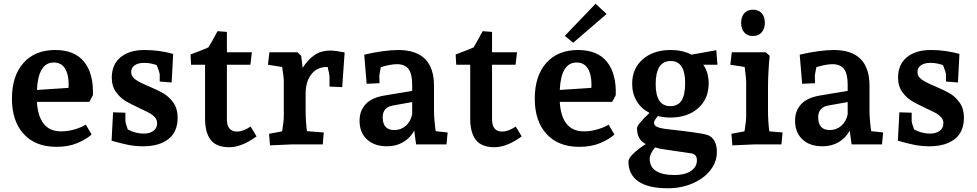

<svg xmlns="http://www.w3.org/2000/svg" viewBox="-20 -774 5234 1029"><path d="M44 -245Q44 -367 105.5 -436.5Q167 -506 276 -506Q380 -506 431 -442.5Q482 -379 478 -264L459 -228H178Q182 -152 214 -111Q246 -70 307 -70Q345 -70 381.5 -81Q418 -92 440 -106L471 -53Q442 -27 394 -7Q346 13 283 13Q170 13 107 -56Q44 -125 44 -245ZM347 -303Q348 -308 348 -319Q348 -376 328 -407.5Q308 -439 268 -439Q185 -439 178 -292Z M578 -20 586 -172 652 -170V-127Q652 -115 665 -80Q707 -58 750 -58Q782 -58 802 -72.5Q822 -87 822 -114Q822 -132 810.5 -145Q799 -158 784 -166.5Q769 -175 732 -192Q681 -216 652.5 -233Q624 -250 601.5 -281Q579 -312 579 -357Q579 -429 626.5 -467.5Q674 -506 754 -506Q833 -506 908 -485L900 -332L836 -337V-377Q836 -383 820 -425Q787 -437 753 -437Q719 -437 701 -423.5Q683 -410 683 -388Q683 -364 705.5 -348Q728 -332 774 -313Q826 -291 856 -273.5Q886 -256 909 -224Q932 -192 932 -143Q932 -67 882.5 -28.5Q833 10 747 10Q704 10 665 2Q626 -6 578 -20Z M1079 -138V-427H1004L1001 -482Q1071 -508 1097 -520Q1122 -562 1136 -589L1146 -607L1196 -603V-494H1330L1322 -427H1196V-135Q1196 -69 1250 -69Q1284 -69 1323 -96L1355 -43Q1275 15 1209 15Q1140 15 1109.5 -24Q1079 -63 1079 -138Z M1422 -57 1492 -70Q1501 -124 1501 -152V-336Q1501 -363 1492 -415L1416 -427L1424 -494H1574L1594 -475L1602 -410Q1628 -452 1663.5 -477.5Q1699 -503 1751 -503Q1777 -503 1827 -493L1814 -307L1746 -310V-363Q1746 -373 1736 -415H1731Q1680 -415 1649 -376.5Q1618 -338 1618 -270V-182Q1618 -125 1625 -71L1715 -64L1710 0H1543Q1525 0 1427 5Z M1907 -127Q1907 -181 1940 -216Q1973 -251 2040 -262L2189 -287V-321Q2189 -378 2169.5 -404Q2150 -430 2107 -430Q2073 -430 2021 -414L2013 -370L2014 -328L1945 -325L1932 -481Q1977 -492 2027 -499Q2077 -506 2114 -506Q2306 -506 2306 -314V-182Q2306 -136 2315 -71L2379 -64L2373 0H2210L2200 -74Q2178 -34 2140.5 -12Q2103 10 2054 10Q1986 10 1946.5 -27Q1907 -64 1907 -127ZM2093 -77Q2129 -77 2155 -100Q2181 -123 2189 -161V-227L2088 -209Q2031 -200 2031 -146Q2031 -77 2093 -77Z M2500 -138V-427H2425L2422 -482Q2492 -508 2518 -520Q2543 -562 2557 -589L2567 -607L2617 -603V-494H2751L2743 -427H2617V-135Q2617 -69 2671 -69Q2705 -69 2744 -96L2776 -43Q2696 15 2630 15Q2561 15 2530.5 -24Q2500 -63 2500 -138Z M2846 -245Q2846 -367 2907.5 -436.5Q2969 -506 3078 -506Q3182 -506 3233 -442.5Q3284 -379 3280 -264L3261 -228H2980Q2984 -152 3016 -111Q3048 -70 3109 -70Q3147 -70 3183.5 -81Q3220 -92 3242 -106L3273 -53Q3244 -27 3196 -7Q3148 13 3085 13Q2972 13 2909 -56Q2846 -125 2846 -245ZM3149 -303Q3150 -308 3150 -319Q3150 -376 3130 -407.5Q3110 -439 3070 -439Q2987 -439 2980 -292ZM3007 -582 3172 -754 3231 -699 3052 -545Z M3348 91Q3348 75 3373.5 50Q3399 25 3441 -2Q3394 -25 3394 -87Q3394 -106 3461 -169Q3417 -191 3392.5 -231.5Q3368 -272 3368 -325Q3368 -407 3425 -456.5Q3482 -506 3575 -506Q3638 -506 3686 -481L3819 -505L3825 -427H3749Q3778 -386 3778 -327Q3778 -244 3721.5 -194Q3665 -144 3572 -144Q3538 -144 3506 -152Q3485 -128 3485 -117Q3485 -101 3503.5 -93Q3522 -85 3572 -80Q3645 -72 3698.5 -64.5Q3752 -57 3773 -50Q3797 -41 3809.5 -18Q3822 5 3822 41Q3822 94 3787 138.5Q3752 183 3691.5 209Q3631 235 3559 235Q3455 235 3401.5 198.5Q3348 162 3348 91ZM3652 -328Q3652 -447 3575 -447Q3494 -447 3494 -323Q3494 -205 3573 -205Q3613 -205 3632.5 -235Q3652 -265 3652 -328ZM3597 164Q3650 164 3682.5 142.5Q3715 121 3715 85Q3715 68 3706.5 58.5Q3698 49 3679 47L3549 28Q3516 24 3491 16Q3462 50 3462 77Q3462 164 3597 164Z M3900 -57 3970 -70Q3979 -124 3979 -152V-336Q3979 -353 3971 -415L3894 -427L3902 -494H4084L4105 -475Q4101 -439 4098.5 -390Q4096 -341 4096 -306V-182Q4096 -124 4103 -70L4174 -64L4168 0H4021Q4003 0 3905 5ZM3952 -651Q3952 -683 3968.5 -702.5Q3985 -722 4015 -722Q4045 -722 4062 -703.5Q4079 -685 4079 -651Q4079 -620 4062 -600.5Q4045 -581 4015 -581Q3985 -581 3968.5 -600.5Q3952 -620 3952 -651Z M4241 -127Q4241 -181 4274 -216Q4307 -251 4374 -262L4523 -287V-321Q4523 -378 4503.5 -404Q4484 -430 4441 -430Q4407 -430 4355 -414L4347 -370L4348 -328L4279 -325L4266 -481Q4311 -492 4361 -499Q4411 -506 4448 -506Q4640 -506 4640 -314V-182Q4640 -136 4649 -71L4713 -64L4707 0H4544L4534 -74Q4512 -34 4474.5 -12Q4437 10 4388 10Q4320 10 4280.5 -27Q4241 -64 4241 -127ZM4427 -77Q4463 -77 4489 -100Q4515 -123 4523 -161V-227L4422 -209Q4365 -200 4365 -146Q4365 -77 4427 -77Z M4792 -20 4800 -172 4866 -170V-127Q4866 -115 4879 -80Q4921 -58 4964 -58Q4996 -58 5016 -72.5Q5036 -87 5036 -114Q5036 -132 5024.5 -145Q5013 -158 4998 -166.5Q4983 -175 4946 -192Q4895 -216 4866.5 -233Q4838 -250 4815.5 -281Q4793 -312 4793 -357Q4793 -429 4840.5 -467.5Q4888 -506 4968 -506Q5047 -506 5122 -485L5114 -332L5050 -337V-377Q5050 -383 5034 -425Q5001 -437 4967 -437Q4933 -437 4915 -423.5Q4897 -410 4897 -388Q4897 -364 4919.5 -348Q4942 -332 4988 -313Q5040 -291 5070 -273.5Q5100 -256 5123 -224Q5146 -192 5146 -143Q5146 -67 5096.5 -28.5Q5047 10 4961 10Q4918 10 4879 2Q4840 -6 4792 -20Z"/></svg>

Font: Andada Pro
Style: Bold
Weight: 700
Designer: Carolina Giovagnoli
Foundry: Huerta Tipografica
Version: Version 3.005; ttfautohint (v1.8.4)